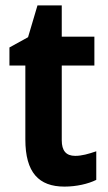

<svg xmlns="http://www.w3.org/2000/svg" viewBox="-20 -682 401 712"><path d="M259 -104C225 -104 209 -123 209 -162V-439H330V-546H209V-662H119L84 -544L15 -506V-439H74V-165C74 -42 124 10 219 10C263 10 307 0 337 -15V-121C308 -111 283 -104 259 -104Z"/></svg>

Font: Noto Sans Telugu Condensed
Style: Bold
Weight: 700
Width: 3
Designer: Jelle Bosma - Monotype Design Team
Foundry: Monotype Imaging Inc.
Version: Version 2.005